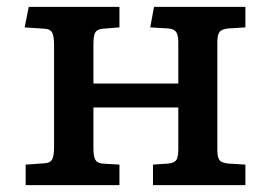

<svg xmlns="http://www.w3.org/2000/svg" viewBox="-20 -541 789 561"><path d="M55 0V-60L111 -64Q127 -65 132.5 -75.5Q138 -86 138 -112V-409Q138 -435 132.5 -445.5Q127 -456 111 -457L52 -461L64 -521H329V-461L279 -457Q263 -455 258 -445.5Q253 -436 253 -412V-297H501V-416Q501 -440 494 -448.5Q487 -457 470 -458L419 -461L430 -521H697V-461L648 -458Q627 -456 621 -447Q615 -438 615 -417V-104Q615 -82 621 -73.5Q627 -65 648 -63L697 -60V0H427V-60L470 -63Q487 -64 494 -72Q501 -80 501 -105V-227H253V-108Q253 -85 258 -75Q263 -65 279 -63L329 -60V0Z"/></svg>

Font: Literata 7pt Medium
Style: Regular
Weight: 500
Designer: Latin by Veronika Burian and Jose Scaglione. Greek by Irene Vlachou. Cyrillic by Vera Evstafieva.
Foundry: TypeTogether
Version: Version 3.002